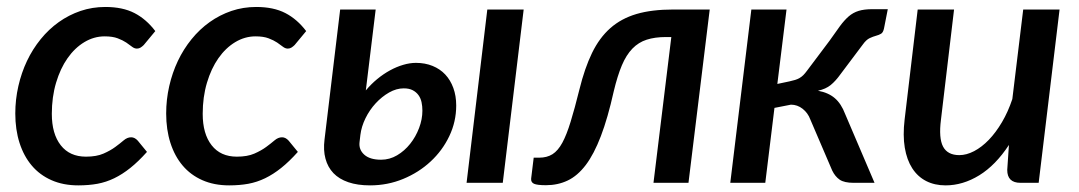

<svg xmlns="http://www.w3.org/2000/svg" viewBox="-20 -538 3175 565"><path d="M412.5 -91Q387 -62.5 363.5 -43.8Q340 -25 316.2 -13.5Q292.5 -2 266.8 2.8Q241 7.5 210.5 7.5Q166 7.5 131.5 -7.8Q97 -23 73.5 -50.8Q50 -78.5 37.5 -117.5Q25 -156.5 25 -204Q25 -245 34 -284.5Q43 -324 59.5 -358.8Q76 -393.5 99.8 -422.8Q123.5 -452 153 -473Q182.5 -494 217 -505.8Q251.5 -517.5 290 -517.5Q341 -517.5 375.8 -499.5Q410.5 -481.5 437 -446.5L403 -405.5Q399 -401.5 394 -398.2Q389 -395 383 -395Q375.5 -395 368.5 -400.5Q361.5 -406 351.5 -412.8Q341.5 -419.5 326.5 -425.2Q311.5 -431 288 -431Q256.5 -431 228.2 -414Q200 -397 178.8 -366.8Q157.5 -336.5 145 -294.5Q132.5 -252.5 132.5 -203Q132.5 -144 158.8 -110.5Q185 -77 233 -77Q264 -77 284.5 -86Q305 -95 319.2 -105.5Q333.5 -116 344 -125Q354.5 -134 366 -134Q376.5 -134 385.5 -124L412.5 -91Z M856.5 -91Q831 -62.5 807.5 -43.8Q784 -25 760.2 -13.5Q736.5 -2 710.8 2.8Q685 7.5 654.5 7.5Q610 7.5 575.5 -7.8Q541 -23 517.5 -50.8Q494 -78.5 481.5 -117.5Q469 -156.5 469 -204Q469 -245 478 -284.5Q487 -324 503.5 -358.8Q520 -393.5 543.8 -422.8Q567.5 -452 597 -473Q626.5 -494 661 -505.8Q695.5 -517.5 734 -517.5Q785 -517.5 819.8 -499.5Q854.5 -481.5 881 -446.5L847 -405.5Q843 -401.5 838 -398.2Q833 -395 827 -395Q819.5 -395 812.5 -400.5Q805.5 -406 795.5 -412.8Q785.5 -419.5 770.5 -425.2Q755.5 -431 732 -431Q700.5 -431 672.2 -414Q644 -397 622.8 -366.8Q601.5 -336.5 589 -294.5Q576.5 -252.5 576.5 -203Q576.5 -144 602.8 -110.5Q629 -77 677 -77Q708 -77 728.5 -86Q749 -95 763.2 -105.5Q777.5 -116 788 -125Q798.5 -134 810 -134Q820.5 -134 829.5 -124L856.5 -91Z M1521 -510 1459.5 0H1353L1414 -510ZM1085.5 -510 1056.5 -272Q1072 -290.5 1090.2 -305.5Q1108.5 -320.5 1127.8 -331Q1147 -341.5 1166.5 -347.2Q1186 -353 1204 -353Q1231 -353 1253 -344Q1275 -335 1290.2 -318.8Q1305.5 -302.5 1314 -279.2Q1322.5 -256 1322.5 -227.5Q1322.5 -180 1302.2 -137.5Q1282 -95 1247.2 -62.8Q1212.5 -30.5 1166.5 -11.5Q1120.5 7.5 1069 7.5Q1032 7.5 1005 -1.8Q978 -11 961.2 -28.5Q944.5 -46 937.8 -71Q931 -96 935 -127.5L981 -510ZM1038 -119.5Q1035.5 -97.5 1052 -82.8Q1068.5 -68 1101.5 -68Q1126.5 -68 1148.5 -81Q1170.5 -94 1187 -114.8Q1203.5 -135.5 1213.2 -161.2Q1223 -187 1223 -212.5Q1223 -225.5 1220.5 -237.2Q1218 -249 1211.5 -258Q1205 -267 1194.5 -272.5Q1184 -278 1168 -278Q1146.5 -278 1125 -265.8Q1103.5 -253.5 1085.5 -234Q1067.5 -214.5 1055.5 -190Q1043.5 -165.5 1040.5 -141Z M1685 -274.5Q1700.5 -337.5 1722.2 -382.2Q1744 -427 1776 -455.2Q1808 -483.5 1853 -496.8Q1898 -510 1961 -510H2068.5L2006 0H1903L1955.5 -429H1939.5Q1907 -429 1883 -421.2Q1859 -413.5 1841 -395Q1823 -376.5 1810 -345.8Q1797 -315 1786 -269Q1768.5 -190.5 1748.2 -137.5Q1728 -84.5 1703.8 -52.5Q1679.5 -20.5 1650.5 -6.8Q1621.5 7 1586.5 7Q1561 7 1551.5 2.8Q1542 -1.5 1543 -12.5L1550.5 -74H1566.5Q1589.5 -74 1605.8 -84.2Q1622 -94.5 1634.8 -118Q1647.5 -141.5 1659.2 -179.8Q1671 -218 1685 -274.5Z M2421 -418Q2438.5 -443 2451.5 -460.8Q2464.5 -478.5 2477.5 -489.8Q2490.5 -501 2506.8 -506Q2523 -511 2547.5 -511H2592.5L2581.5 -455Q2579 -442.5 2572.8 -438.8Q2566.5 -435 2558 -432.8Q2549.5 -430.5 2539.2 -425.8Q2529 -421 2519 -407L2454 -320.5Q2439 -299.5 2424.5 -287.8Q2410 -276 2387 -271Q2417.5 -265.5 2436.5 -249.2Q2455.5 -233 2467 -202.5L2553.5 0H2492Q2464.5 0 2451 -9.2Q2437.5 -18.5 2429 -36L2364.5 -186.5Q2357.5 -205.5 2342 -217.8Q2326.5 -230 2307.5 -230L2259 -220.5L2232 0H2129L2191 -510H2294.5L2267.5 -291L2303 -298.5Q2312.5 -300.5 2319.8 -302.8Q2327 -305 2333 -308.5Q2339 -312 2344 -317Q2349 -322 2354.5 -329.5Z M2787.5 -510 2749 -186Q2742 -131.5 2755.2 -106.5Q2768.5 -81.5 2803 -81.5Q2824 -81.5 2846.5 -93.2Q2869 -105 2889.8 -126.5Q2910.5 -148 2928.5 -178.5Q2946.5 -209 2959 -246.5L2991 -510H3098L3036.5 0H2983Q2944 0 2944 -38L2949 -111.5Q2910 -52 2861.8 -22.2Q2813.5 7.5 2762.5 7.5Q2730.5 7.5 2705.5 -5.2Q2680.5 -18 2664.5 -42.8Q2648.5 -67.5 2642.5 -103.5Q2636.5 -139.5 2642 -186L2680.5 -510Z"/></svg>

Font: Lato Semibold
Style: Italic
Weight: 600
Italic angle: -7°
Designer: Lukasz Dziedzic
Foundry: tyPoland Lukasz Dziedzic
Version: Version 2.006; 2014-01-15